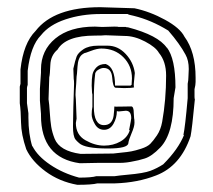

<svg xmlns="http://www.w3.org/2000/svg" viewBox="-20 -624 593 534"><path d="M524 -408V-396Q524 -388 521 -376V-355Q521 -349 522 -348Q514 -264 510 -245Q482 -162 414 -136Q363 -116 300 -114H251Q236 -110 195 -110Q145 -119 107 -147Q69 -175 53 -209Q39 -250 38.5 -283Q38 -316 35 -337V-383L37 -391V-431Q45 -504 79 -538Q130 -604 259 -604L354 -601Q397 -592 439 -569Q481 -546 493 -522Q524 -480 524 -408ZM504 -409 505 -432Q505 -456 496 -472Q480 -502 448 -539Q401 -568 352 -580Q337 -583 335 -585H259Q207 -585 162 -570Q117 -555 94 -526Q65 -497 57 -427V-388Q55 -382 55 -379V-337L59 -309V-297Q59 -251 70 -216V-218Q84 -190 119.5 -166Q155 -142 200 -130Q235 -130 248 -134H299Q312 -136 334 -138Q380 -142 398.5 -149Q417 -156 434 -167Q476 -209 492 -249L490 -248Q495 -271 502 -351V-391Q504 -401 504 -409ZM264 -549 298 -550Q309 -550 310 -549H330Q331 -548 336 -548Q420 -526 444 -491V-492Q468 -461 468 -381L463 -351Q463 -253 426 -214Q402 -189 382 -183Q362 -177 354 -176Q332 -171 314 -171H253L202 -170Q94 -185 94 -303V-307L91 -344V-377L94 -422V-431Q94 -484 134 -517Q174 -550 244 -550ZM204 -196 295 -197Q301 -198 317.5 -199.5Q334 -201 345 -203Q356 -205 373 -210.5Q390 -216 398 -224Q406 -232 416.5 -247.5Q427 -263 431 -285Q442 -346 442 -414Q442 -453 422 -477Q413 -493 383.5 -508.5Q354 -524 327 -524L273 -526Q266 -525 244 -525Q163 -525 140 -486Q121 -470 120 -443.5Q119 -417 117 -409L115 -348Q117 -335 118.5 -311Q120 -287 122.5 -271.5Q125 -256 132 -238Q146 -204 204 -196ZM325 -379 301 -380Q294 -382 292 -408.5Q290 -435 268 -435Q260 -435 249 -427L245 -421Q241 -389 241 -349V-327Q241 -276 269 -276Q292 -276 296 -302Q298 -319 298 -328Q299 -327 315 -327.5Q331 -328 345 -328Q352 -328 352 -310L353 -295Q354 -293 354 -282.5Q354 -272 346 -253.5Q338 -235 337 -226Q336 -211 280 -211Q216 -211 200 -226Q193 -232 190 -236Q183 -245 183 -272L184 -327L186 -391Q186 -400 185 -405L184 -433Q189 -456 193 -466.5Q197 -477 212 -487Q227 -497 253 -497H279Q308 -497 329.5 -474Q351 -451 355 -421L352 -390Q352 -382 353 -381Q345 -379 325 -379ZM310 -314Q308 -314 305 -315Q305 -296 295.5 -279.5Q286 -263 269.5 -263Q253 -263 244 -278.5Q235 -294 235 -305.5Q235 -317 237 -327V-361L236 -366L235 -386Q235 -405 237 -416Q239 -427 248 -436.5Q257 -446 274 -446Q300 -437 300 -386H343L346 -388L347 -406Q347 -441 323 -465Q299 -489 262 -489Q250 -489 233 -482.5Q216 -476 214 -476L208 -472Q197 -463 195.5 -438.5Q194 -414 193 -411L192 -392Q190 -370 190 -360L191 -347L193 -294L191 -282Q191 -249 217.5 -234Q244 -219 269.5 -219Q295 -219 315 -230.5Q335 -242 341 -262H339Q345 -292 345 -295Q345 -316 330 -316Z"/></svg>

Font: Londrina Sketch
Style: Regular
Weight: 400
Designer: Marcelo Magalhaes
Foundry: Marcelo Magalhaes
Version: Version 1.001 2011